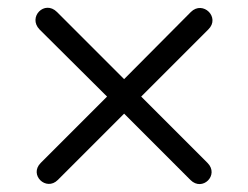

<svg xmlns="http://www.w3.org/2000/svg" viewBox="-20 -587 640 495"><path d="M129 -123 300 -294 471 -123C502 -92 546 -136 515 -167L344 -338L517 -511C549 -542 503 -587 472 -556L300 -383L127 -556C95 -588 51 -543 82 -511L256 -338L85 -167C54 -136 99 -93 129 -123Z"/></svg>

Font: SN Pro Book
Style: Regular
Weight: 350
Designer: Tobias Whetton
Foundry: Supernotes
Version: Version 1.003;Glyphs 3.3 (3324)